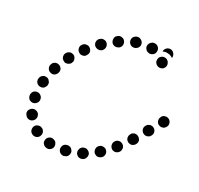

<svg xmlns="http://www.w3.org/2000/svg" viewBox="-108 -693 869 837"><g transform="rotate(20 326.5 -275.0)"><path d="M288 16Q294 8 294 -2Q294 -7 291 -11Q289 -16 286 -19Q282 -22 277 -24Q273 -26 268 -25H267Q262 -25 257 -23Q253 -21 249 -17Q246 -13 245 -9Q243 -4 243 1Q244 11 251 18Q259 25 270 25V24Q281 24 288 16ZM206 15Q215 10 217 -1Q218 -5 217 -10Q216 -15 214 -19Q211 -24 207 -26Q203 -29 198 -30L197 -31Q187 -33 178 -27Q170 -22 168 -12Q166 -7 167 -2Q168 3 171 7Q174 12 178 14Q182 17 187 18Q197 21 206 15ZM366 -4Q371 -13 368 -23Q366 -28 363 -31Q360 -35 355 -37Q351 -40 346 -40Q341 -40 336 -39H335Q331 -37 327 -34Q323 -30 321 -26Q319 -21 318 -17Q318 -12 319 -7Q323 3 332 8Q341 12 351 9H352Q362 5 366 -4ZM126 -12Q137 -13 143 -22Q146 -26 147 -30Q149 -35 148 -40Q148 -45 145 -49Q143 -54 139 -57H138Q130 -64 120 -62Q109 -61 103 -53Q97 -45 98 -34Q99 -24 107 -18L108 -17Q116 -11 126 -12ZM437 -42Q440 -52 434 -61Q432 -65 428 -68Q423 -71 419 -72Q414 -73 409 -73Q404 -72 400 -69H399Q390 -63 388 -53Q386 -43 391 -34Q394 -30 398 -27Q402 -24 407 -23Q411 -22 416 -23Q421 -24 425 -26L426 -27Q435 -32 437 -42ZM499 -92Q500 -103 493 -110Q490 -114 485 -116Q481 -119 476 -119Q471 -119 466 -118Q461 -116 458 -113L457 -112Q449 -105 449 -95Q448 -85 455 -77Q458 -73 462 -71Q467 -69 472 -68Q477 -68 482 -70Q486 -71 490 -75H491Q498 -82 499 -92ZM68 -74Q78 -70 87 -74Q97 -78 101 -88Q105 -97 101 -107V-108Q97 -117 87 -121Q78 -125 68 -121Q59 -117 54 -108Q50 -98 54 -89L55 -88Q59 -78 68 -74ZM554 -149Q553 -159 545 -166Q538 -173 527 -173Q517 -172 510 -165V-164Q503 -157 503 -146Q503 -136 511 -129Q515 -125 519 -124Q524 -122 529 -122Q534 -122 539 -125Q543 -127 546 -130L547 -131Q554 -139 554 -149ZM46 -154Q54 -147 64 -147Q74 -147 82 -155Q89 -162 89 -172V-173Q89 -184 81 -191Q74 -198 64 -198Q53 -198 46 -191Q39 -183 39 -173V-172Q39 -162 46 -154ZM604 -208Q603 -218 595 -225Q591 -228 586 -230Q581 -231 577 -231Q572 -230 567 -228Q563 -226 560 -222L559 -221Q552 -213 553 -203Q554 -193 562 -186Q566 -183 571 -181Q576 -180 580 -180Q585 -181 590 -183Q594 -185 597 -189L598 -190Q605 -198 604 -208ZM52 -235Q57 -227 67 -224Q72 -223 77 -223Q82 -224 86 -226Q90 -229 93 -233Q96 -237 98 -242Q99 -247 99 -252Q98 -257 95 -261Q93 -266 89 -269Q85 -272 80 -273Q70 -276 61 -270Q52 -265 50 -255L49 -254Q47 -244 52 -235ZM653 -266Q652 -276 645 -283Q641 -286 636 -288Q631 -290 626 -289Q621 -289 617 -287Q613 -285 609 -281V-280Q602 -272 603 -262Q603 -252 611 -245Q615 -242 620 -240Q624 -238 629 -239Q634 -239 639 -241Q643 -244 646 -247L647 -248Q654 -256 653 -266ZM76 -322Q76 -317 77 -312Q79 -307 82 -303Q85 -299 90 -297Q99 -292 109 -295Q119 -299 123 -308H124Q126 -313 127 -318Q127 -323 126 -328Q124 -332 121 -336Q118 -340 113 -342Q104 -347 94 -344Q84 -341 80 -332L79 -331Q77 -326 76 -322ZM118 -381Q119 -370 128 -364Q131 -361 136 -359Q141 -358 146 -359Q151 -359 155 -362Q160 -364 163 -368V-369Q170 -377 168 -387Q167 -397 159 -404Q155 -407 150 -408Q145 -410 140 -409Q136 -408 131 -406Q127 -403 124 -400L123 -399Q117 -391 118 -381ZM170 -441Q170 -430 177 -423Q184 -415 194 -415Q204 -414 212 -421V-422Q220 -429 221 -439Q221 -450 214 -457Q207 -465 197 -465Q186 -466 179 -459L178 -458Q170 -451 170 -441ZM230 -492Q228 -482 234 -473Q240 -465 250 -463Q260 -461 269 -466L270 -467Q278 -473 280 -483Q282 -493 276 -502Q271 -510 260 -512Q250 -514 242 -508H241Q232 -502 230 -492ZM538 -529Q528 -532 519 -526Q515 -524 512 -520Q509 -516 508 -511Q507 -506 507 -501Q508 -496 511 -492V-491Q517 -483 527 -480Q537 -478 546 -483Q550 -486 553 -490Q556 -494 557 -499Q558 -503 557 -508Q556 -513 554 -518H553Q548 -527 538 -529ZM303 -542Q300 -538 298 -534Q297 -529 297 -524Q297 -519 299 -514Q303 -505 313 -501Q323 -498 332 -502H333Q342 -506 346 -516Q349 -526 345 -535Q341 -545 331 -548Q322 -552 312 -548L311 -547Q307 -545 303 -542ZM458 -569Q449 -564 446 -554Q443 -544 449 -535Q454 -526 464 -524L465 -523Q475 -521 484 -526Q493 -531 495 -541Q498 -551 493 -560Q488 -569 478 -572H477Q467 -575 458 -569ZM381 -569Q377 -567 374 -563Q371 -558 370 -554Q369 -549 370 -544Q372 -534 380 -528Q389 -522 399 -524H400Q405 -525 409 -528Q413 -530 416 -534Q419 -539 420 -543Q421 -548 420 -553Q418 -563 409 -569Q401 -575 391 -573H390Q385 -572 381 -569ZM530 -569Q538 -574 549 -572Q559 -569 564 -560Q569 -551 567 -541L566 -538Q564 -541 560 -543Q553 -549 543 -551Q533 -554 524 -552Q521 -551 518 -551Q518 -552 518 -553Q521 -563 530 -569Z"/></g></svg>

Font: FRB American Cursive Dotted Black
Style: Bold Italic
Weight: 900
Italic angle: -25°
Version: Version 2.0;Modular Font Editor K font №1